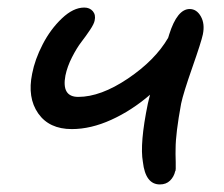

<svg xmlns="http://www.w3.org/2000/svg" viewBox="-20 -527 598 513"><path d="M171.9 -182.1Q111.3 -182.1 82 -224.1Q52.7 -266.1 65.9 -330.1Q73.2 -368.2 94 -408.4Q114.7 -448.7 145.3 -477.8Q175.8 -506.8 205.1 -506.8Q219.7 -506.8 228 -497.1Q236.3 -487.3 232.9 -472.2Q231.4 -463.4 220.7 -447.3Q210 -431.2 197.5 -415Q185.1 -398.9 172.4 -374Q159.7 -349.1 154.8 -325.2Q144 -268.1 189 -268.1Q249 -268.1 321.8 -317.1Q394.5 -366.2 429.2 -425.8Q429.7 -427.2 430.7 -430.4Q431.6 -433.6 432.1 -435.1Q453.6 -502.9 486.8 -502.9Q505.4 -502.9 516.6 -483.2Q527.8 -463.4 522 -435.1Q518.1 -416 493.9 -346.9Q469.7 -277.8 463.9 -250Q449.2 -169.9 449.2 -129.9Q448.7 -118.7 449.5 -94.2Q450.2 -69.8 448.2 -69.8Q444.8 -54.7 434.3 -44.4Q423.8 -34.2 407.2 -34.2Q368.7 -34.2 361.8 -94.2Q353 -143.1 375 -250Q376 -253.9 377.9 -262Q379.9 -270 380.9 -273.9Q331.5 -231.4 277.1 -206.8Q222.7 -182.1 171.9 -182.1Z"/></svg>

Font: Shantell Sans Irregular Bouncy
Style: Italic
Weight: 400
Italic angle: -11.31°
Designer: Stephen Nixon, Anya Danilova, Shantell Martin
Foundry: Arrow Type
Version: Version 1.006;[9816181b4]